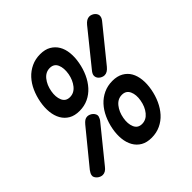

<svg xmlns="http://www.w3.org/2000/svg" viewBox="-237 -886 1043 1043"><g transform="rotate(-45 284.5 -365.0)"><path d="M338 10Q301 10 276 -4.5Q251 -19 236.5 -44.5Q222 -70 218.5 -103.5Q215 -137 222 -175Q229 -213 244.5 -247Q260 -281 283 -306Q306 -331 337 -345.5Q368 -360 405 -360Q442 -360 467.5 -345.5Q493 -331 507 -306.5Q521 -282 524.5 -248.5Q528 -215 521 -177Q514 -138 498.5 -104Q483 -70 460 -44.5Q437 -19 406 -4.5Q375 10 338 10ZM354 -80Q386 -80 408.5 -107.5Q431 -135 438 -176Q445 -215 432.5 -242.5Q420 -270 388 -270Q356 -270 334 -242.5Q312 -215 305 -175Q298 -136 310 -108Q322 -80 354 -80ZM164 -370Q127 -370 102 -384.5Q77 -399 62.5 -424.5Q48 -450 44.5 -484Q41 -518 48 -556Q55 -594 70 -627.5Q85 -661 108 -686Q131 -711 162 -725.5Q193 -740 230 -740Q267 -740 292 -725.5Q317 -711 331.5 -686.5Q346 -662 349.5 -628.5Q353 -595 346 -557Q339 -518 323.5 -484Q308 -450 285 -424.5Q262 -399 231.5 -384.5Q201 -370 164 -370ZM180 -460Q212 -460 234 -487.5Q256 -515 263 -554Q270 -595 258 -622.5Q246 -650 214 -650Q182 -650 160 -622.5Q138 -595 131 -555Q124 -516 136 -488Q148 -460 180 -460ZM133 -296Q143 -308 152 -314Q161 -320 172 -320Q180 -320 188.5 -316.5Q197 -313 203.5 -307Q210 -301 214 -293Q218 -285 216 -276Q214 -270 211 -263.5Q208 -257 202 -250L47 -59Q38 -47 28 -41Q18 -35 7 -35Q-1 -35 -9.5 -38.5Q-18 -42 -24.5 -48Q-31 -54 -35 -61.5Q-39 -69 -37 -78Q-36 -84 -32.5 -90.5Q-29 -97 -24 -104ZM523 -672Q533 -684 543 -690Q553 -696 564 -696Q572 -696 580.5 -692.5Q589 -689 595.5 -683Q602 -677 605.5 -669Q609 -661 607 -652Q606 -646 602.5 -639.5Q599 -633 593 -626L438 -435Q428 -423 418 -417Q408 -411 397 -411Q389 -411 380.5 -414.5Q372 -418 365.5 -424Q359 -430 356 -437.5Q353 -445 354 -454Q355 -460 358.5 -466.5Q362 -473 368 -480Z"/></g></svg>

Font: Maple Mono
Style: Italic
Weight: 400
Italic angle: -10°
Monospace: yes
Designer: subframe7536
Version: Version 7.300